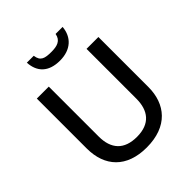

<svg xmlns="http://www.w3.org/2000/svg" viewBox="-250 -1075 1237 1237"><g transform="rotate(-45 368.0 -456.5)"><path d="M531 -923H467C458 -871 418 -860 367 -860C307 -860 275 -868 268 -923H205C210 -836 261 -781 366 -781C466 -781 524 -838 531 -923ZM648 -258V-714H540V-260C540 -153 489 -83 369 -83C253 -83 196 -146 196 -259V-714H87V-259C87 -95 183 10 365 10C557 10 648 -104 648 -258Z"/></g></svg>

Font: Noto Sans Georgian Medium
Style: Regular
Weight: 500
Designer: Monotype Design Team, Akaki Razmadze
Foundry: Google LLC
Version: Version 2.005